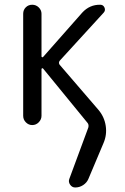

<svg xmlns="http://www.w3.org/2000/svg" viewBox="-20 -540 540 829"><path d="M119.1 0Q103.5 0 91.8 -11.7Q80.1 -23.4 80.1 -40V-480.5Q80.1 -497.1 91.3 -508.3Q102.5 -519.5 119.1 -519.5Q135.7 -519.5 147.5 -507.8Q159.2 -496.1 159.2 -480.5V-296.9Q159.2 -293.9 161.6 -293Q164.1 -292 166 -293.9L335 -485.4Q367.2 -520.5 413.1 -519.5Q425.8 -519.5 431.2 -507.3Q436.5 -495.1 427.7 -485.4L238.3 -278.3Q231.4 -269.5 237.3 -260.7L405.3 -65.4Q430.7 -35.2 436.5 3.4Q442.4 42 426.8 78.1L361.3 233.4Q354.5 249 338.9 259.3Q323.2 269.5 304.7 269.5Q291 269.5 282.7 257.3Q274.4 245.1 279.3 232.4L361.3 10.7Q364.3 -1 358.4 -8.8L166 -244.1Q164.1 -246.1 161.6 -245.1Q159.2 -244.1 159.2 -241.2V-40Q159.2 -24.4 147.5 -12.2Q135.7 0 119.1 0Z"/></svg>

Font: Rounded-X Mgen+ 1m regular
Style: Regular
Weight: 400
Designer: [Source Han Sans]
Ryoko NISHIZUKA  (kana & ideographs); Paul D. Hunt (Latin, Greek & Cyrillic); Wenlong ZHANG  (bopomofo
Version: Version 1.059.20150602